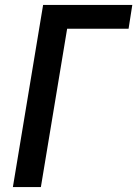

<svg xmlns="http://www.w3.org/2000/svg" viewBox="-20 -755 554 775"><path d="M32 0 154 -735H514L499 -639H251L145 0Z"/></svg>

Font: Iosevka Curly Oblique
Style: Bold
Weight: 700
Italic angle: -9°
Monospace: yes
Designer: Belleve Invis
Foundry: Belleve Invis
Version: Version 11.1.0; ttfautohint (v1.8.3)